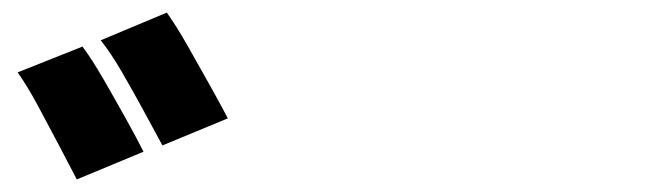

<svg xmlns="http://www.w3.org/2000/svg" viewBox="-20 -879 1040 305"><path d="M111 -805Q126 -785 144.5 -753Q163 -721 180.5 -689.5Q198 -658 208 -638L102 -594Q90 -617 73.5 -648.5Q57 -680 40 -711.5Q23 -743 8 -764ZM245 -859Q260 -838 278.5 -805.5Q297 -773 314.5 -741.5Q332 -710 342 -691L238 -648Q226 -670 209 -701.5Q192 -733 174 -764Q156 -795 140 -815Z"/></svg>

Font: Noto Sans SC Black
Style: Regular
Weight: 900
Designer: Ryoko NISHIZUKA  (kana, bopomofo & ideographs); Paul D. Hunt (Latin, Greek & Cyrillic); Sandoll Communications , Soo-you
Foundry: Adobe
Version: Version 2.004-H2;hotconv 1.0.118;makeotfexe 2.5.65603